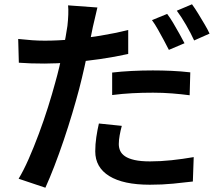

<svg xmlns="http://www.w3.org/2000/svg" viewBox="-20 -818 1040 897"><path d="M435 -783Q430 -763 424 -735.5Q418 -708 414 -693Q407 -658 397 -609.5Q387 -561 375 -507Q363 -453 350 -403Q336 -350 317.5 -288Q299 -226 277.5 -162.5Q256 -99 234 -42Q212 15 192 59L67 17Q90 -21 114 -75.5Q138 -130 161.5 -193Q185 -256 204.5 -318Q224 -380 238 -432Q248 -467 257 -505Q266 -543 273.5 -578.5Q281 -614 286.5 -645Q292 -676 295 -697Q298 -723 299 -749.5Q300 -776 298 -793ZM189 -628Q249 -628 314.5 -634Q380 -640 447.5 -651Q515 -662 579 -678V-566Q517 -552 447.5 -542Q378 -532 311 -526.5Q244 -521 188 -521Q152 -521 123.5 -522Q95 -523 68 -525L65 -636Q103 -632 131 -630Q159 -628 189 -628ZM504 -479Q546 -484 595.5 -486.5Q645 -489 694 -489Q737 -489 781.5 -487Q826 -485 869 -480L866 -373Q828 -378 784.5 -381.5Q741 -385 695 -385Q644 -385 597.5 -382.5Q551 -380 504 -374ZM549 -230Q543 -208 539 -185.5Q535 -163 535 -145Q535 -128 541.5 -113.5Q548 -99 564 -88Q580 -77 608.5 -70.5Q637 -64 681 -64Q730 -64 781.5 -69.5Q833 -75 885 -84L881 30Q839 35 789 40Q739 45 680 45Q556 45 490.5 4.5Q425 -36 425 -111Q425 -144 430 -177.5Q435 -211 442 -241ZM761 -753Q774 -736 789 -711Q804 -686 818 -660.5Q832 -635 842 -616L769 -585Q759 -605 745.5 -630Q732 -655 718 -680Q704 -705 690 -724ZM877 -798Q891 -779 906.5 -753.5Q922 -728 936.5 -703.5Q951 -679 959 -661L887 -629Q872 -662 849.5 -701Q827 -740 806 -768Z"/></svg>

Font: Noto Sans JP Thin SemiBold
Style: Regular
Weight: 600
Version: Version 2.004-H2;hotconv 1.0.118;makeotfexe 2.5.65603